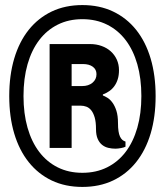

<svg xmlns="http://www.w3.org/2000/svg" viewBox="-20 -718 644 750"><path d="M301.8 12.2Q234.9 12.2 182.1 -12.9Q129.4 -38.1 92.3 -84.5Q55.2 -130.9 35.6 -196.3Q16.1 -261.7 16.1 -342.8Q16.1 -423.8 35.6 -489.5Q55.2 -555.2 92.3 -601.6Q129.4 -647.9 182.1 -673.1Q234.9 -698.2 301.8 -698.2Q368.7 -698.2 421.6 -673.1Q474.6 -647.9 511.7 -601.6Q548.8 -555.2 568.4 -489.5Q587.9 -423.8 587.9 -342.8Q587.9 -261.7 568.4 -196.3Q548.8 -130.9 511.7 -84.5Q474.6 -38.1 421.6 -12.9Q368.7 12.2 301.8 12.2ZM301.8 -43Q355.5 -43 398.2 -64.2Q440.9 -85.4 470.7 -124.5Q500.5 -163.6 516.4 -219Q532.2 -274.4 532.2 -342.8Q532.2 -411.6 516.4 -467Q500.5 -522.5 470.7 -561.5Q440.9 -600.6 398.2 -621.8Q355.5 -643.1 301.8 -643.1Q248 -643.1 205.6 -621.8Q163.1 -600.6 133.3 -561.5Q103.5 -522.5 87.6 -467Q71.8 -411.6 71.8 -342.8Q71.8 -274.4 87.6 -219Q103.5 -163.6 133.3 -124.5Q163.1 -85.4 205.6 -64.2Q248 -43 301.8 -43ZM332 -545.9Q356.4 -545.9 377.2 -538.3Q397.9 -530.8 412.8 -517.3Q427.7 -503.9 436.3 -485.1Q444.8 -466.3 444.8 -443.8Q444.8 -423.8 439.9 -408.4Q435.1 -393.1 426.5 -381.3Q418 -369.6 406.5 -361.8Q395 -354 381.8 -349.1V-345.2Q389.2 -342.3 399.4 -336.2Q409.7 -330.1 418.9 -317.6Q428.2 -305.2 434.6 -285.6Q440.9 -266.1 440.9 -236.8Q440.9 -218.3 442.9 -205.6Q444.8 -192.9 448.7 -184.6Q452.6 -176.3 458 -171.6Q463.4 -167 470.2 -165V-145Q467.8 -143.6 463.1 -142.1Q458.5 -140.6 452.9 -139.6Q447.3 -138.7 441.4 -137.9Q435.5 -137.2 431.2 -137.2Q417 -137.2 403.3 -140.4Q389.6 -143.6 378.9 -152.1Q368.2 -160.6 361.6 -175.5Q355 -190.4 355 -213.9Q355 -241.2 349.9 -259Q344.7 -276.9 336.4 -287.1Q328.1 -297.4 317.4 -301.3Q306.6 -305.2 295.9 -305.2H259.8V-140.1H173.8V-545.9ZM300.8 -381.8Q325.7 -381.8 341.3 -394.8Q356.9 -407.7 356.9 -428.2Q356.9 -446.8 342.5 -457.3Q328.1 -467.8 304.2 -467.8H259.8V-381.8Z"/></svg>

Font: Archivo Narrow
Style: Bold Italic
Weight: 700
Italic angle: -8°
Designer: Hector Gatti
Foundry: Hector Gatti
Version: 1.002; ttfautohint (v0.8)